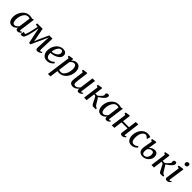

<svg xmlns="http://www.w3.org/2000/svg" viewBox="576 -3044 5535 5535"><g transform="rotate(45 3344.0 -276.0)"><path d="M459 -83Q459 -68 464.5 -61Q470 -54 479 -54Q495 -54 523 -79L537 -53Q526 -35 495.5 -12.5Q465 10 427 10Q396 10 378 -5.5Q360 -21 361 -54L365 -83Q333 -44 290.5 -17Q248 10 199 10Q118 10 78 -47.5Q38 -105 38 -199Q38 -285 76 -370.5Q114 -456 187 -512Q260 -568 358 -568Q381 -568 410 -562.5Q439 -557 463 -550L524 -567L460 -94Q459 -90 459 -83ZM347 -513Q283 -513 238 -466Q193 -419 170.5 -348.5Q148 -278 148 -207Q148 -135 169.5 -95.5Q191 -56 233 -56Q268 -56 303.5 -82.5Q339 -109 364 -143L411 -497Q385 -513 347 -513Z M1294 -53Q1318 -53 1349 -82L1364 -52Q1359 -44 1338.5 -29Q1318 -14 1289.5 -2Q1261 10 1232 10Q1168 10 1167 -54L1179 -355L1188 -508L1121 -356L954 7H898L822 -350L795 -489L762 -319Q729 -151 681 -46Q667 -17 646.5 -4.5Q626 8 584 8Q576 8 559.5 3.5Q543 -1 542 -5L566 -111Q571 -107 600 -100.5Q629 -94 639 -95Q686 -197 738 -460L745 -492L660 -508L665 -558H885L952 -217L966 -125L1000 -217L1154 -558H1287L1272 -108Q1272 -83 1278 -68Q1284 -53 1294 -53Z M1621 11Q1553 11 1508 -19.5Q1463 -50 1442 -99.5Q1421 -149 1421 -206Q1421 -303 1460 -386.5Q1499 -470 1567 -519Q1635 -568 1717 -568Q1789 -568 1825.5 -534Q1862 -500 1862 -444Q1862 -372 1806 -323.5Q1750 -275 1673 -251Q1596 -227 1534 -226Q1530 -155 1557.5 -105Q1585 -55 1645 -55Q1690 -55 1732.5 -76.5Q1775 -98 1810 -135L1833 -96Q1807 -57 1749.5 -23Q1692 11 1621 11ZM1535 -275Q1583 -277 1635.5 -296.5Q1688 -316 1723 -352.5Q1758 -389 1758 -436Q1758 -474 1741 -494Q1724 -514 1693 -514Q1648 -514 1613.5 -477Q1579 -440 1559 -384.5Q1539 -329 1535 -275Z M2269 -568Q2352 -568 2394.5 -511Q2437 -454 2437 -356Q2437 -268 2398 -183Q2359 -98 2286.5 -44Q2214 10 2120 10Q2102 10 2050 1L2015 254H1914L2015 -487L1962 -510L1969 -545L2104 -568L2125 -557L2117 -490Q2143 -523 2182.5 -545.5Q2222 -568 2269 -568ZM2132 -45Q2194 -45 2238 -91.5Q2282 -138 2304 -209Q2326 -280 2326 -353Q2326 -422 2302.5 -461.5Q2279 -501 2237 -501Q2198 -501 2164 -477Q2130 -453 2109 -421L2059 -63Q2087 -45 2132 -45Z M2663 -247Q2653 -165 2653 -137Q2653 -90 2669 -72Q2685 -54 2718 -54Q2754 -54 2792 -79.5Q2830 -105 2857 -141L2913 -563H3017L2953 -90L2952 -79Q2952 -67 2956.5 -60.5Q2961 -54 2968 -54Q2988 -54 3019 -84L3032 -57Q3020 -38 2987 -14.5Q2954 9 2914 9Q2883 9 2867 -7Q2851 -23 2853 -52Q2853 -50 2856 -86L2855 -87Q2775 10 2675 10Q2618 10 2583 -20.5Q2548 -51 2547 -121Q2547 -168 2566 -295L2592 -481L2539 -510L2546 -548L2682 -567L2703 -556L2669 -291Z M3467 -408Q3478 -420 3487 -435Q3496 -450 3498 -463Q3498 -470 3494 -482.5Q3490 -495 3490 -507Q3490 -533 3510 -548.5Q3530 -564 3558 -564Q3580 -564 3594 -551.5Q3608 -539 3608 -515Q3608 -476 3577.5 -437.5Q3547 -399 3508 -368Q3469 -337 3406 -294Q3422 -275 3443 -239.5Q3464 -204 3468 -197Q3505 -132 3530.5 -95.5Q3556 -59 3577 -55L3612 -39L3608 0H3502Q3473 0 3449 -36.5Q3425 -73 3393 -143Q3364 -207 3344.5 -238Q3325 -269 3302 -269H3272L3237 0H3134L3198 -481L3148 -506L3156 -544L3286 -567L3310 -554L3278 -312H3364Q3395 -335 3418 -356.5Q3441 -378 3467 -408Z M4085 -83Q4085 -68 4090.5 -61Q4096 -54 4105 -54Q4121 -54 4149 -79L4163 -53Q4152 -35 4121.5 -12.5Q4091 10 4053 10Q4022 10 4004 -5.5Q3986 -21 3987 -54L3991 -83Q3959 -44 3916.5 -17Q3874 10 3825 10Q3744 10 3704 -47.5Q3664 -105 3664 -199Q3664 -285 3702 -370.5Q3740 -456 3813 -512Q3886 -568 3984 -568Q4007 -568 4036 -562.5Q4065 -557 4089 -550L4150 -567L4086 -94Q4085 -90 4085 -83ZM3973 -513Q3909 -513 3864 -466Q3819 -419 3796.5 -348.5Q3774 -278 3774 -207Q3774 -135 3795.5 -95.5Q3817 -56 3859 -56Q3894 -56 3929.5 -82.5Q3965 -109 3990 -143L4037 -497Q4011 -513 3973 -513Z M4726 -79Q4726 -67 4730.5 -60.5Q4735 -54 4741 -54Q4760 -54 4788 -78L4801 -51Q4795 -42 4779 -27.5Q4763 -13 4738.5 -1.5Q4714 10 4687 10Q4655 10 4635.5 -4Q4616 -18 4616 -45L4617 -56L4645 -258H4401L4366 0H4263L4328 -481L4278 -506L4286 -544L4415 -567L4440 -554L4408 -313H4652L4684 -558H4786L4727 -89Z M5151 -503Q5105 -503 5068 -468Q5031 -433 5010 -371Q4989 -309 4989 -229Q4989 -59 5095 -59Q5137 -59 5167 -74Q5197 -89 5231 -120L5252 -82Q5227 -48 5177 -19Q5127 10 5060 10Q4975 10 4927 -49.5Q4879 -109 4879 -216Q4879 -298 4913.5 -379.5Q4948 -461 5015.5 -514.5Q5083 -568 5175 -568Q5204 -568 5236 -562Q5268 -556 5289 -546L5261 -441L5241 -446Q5184 -503 5151 -503Z M5646 -376Q5779 -376 5779 -222Q5779 -165 5745.5 -111Q5712 -57 5653.5 -23Q5595 11 5525 11Q5449 11 5403 -32Q5357 -75 5357 -160Q5357 -195 5366 -238L5409 -483L5361 -507L5367 -545L5498 -568L5520 -557L5478 -295Q5503 -324 5547.5 -350Q5592 -376 5646 -376ZM5467 -228Q5458 -174 5458 -140Q5458 -90 5479 -65Q5500 -40 5535 -40Q5577 -40 5609 -65Q5641 -90 5657.5 -129Q5674 -168 5674 -208Q5674 -254 5656.5 -281Q5639 -308 5593 -308Q5559 -308 5522 -284Q5485 -260 5467 -228Z M6213 -408Q6224 -420 6233 -435Q6242 -450 6244 -463Q6244 -470 6240 -482.5Q6236 -495 6236 -507Q6236 -533 6256 -548.5Q6276 -564 6304 -564Q6326 -564 6340 -551.5Q6354 -539 6354 -515Q6354 -476 6323.5 -437.5Q6293 -399 6254 -368Q6215 -337 6152 -294Q6168 -275 6189 -239.5Q6210 -204 6214 -197Q6251 -132 6276.5 -95.5Q6302 -59 6323 -55L6358 -39L6354 0H6248Q6219 0 6195 -36.5Q6171 -73 6139 -143Q6110 -207 6090.5 -238Q6071 -269 6048 -269H6018L5983 0H5880L5944 -481L5894 -506L5902 -544L6032 -567L6056 -554L6024 -312H6110Q6141 -335 6164 -356.5Q6187 -378 6213 -408Z M6553 -79Q6553 -67 6557.5 -60.5Q6562 -54 6569 -54Q6580 -54 6591.5 -60.5Q6603 -67 6620 -83L6633 -57Q6618 -36 6587 -13Q6556 10 6514 10Q6479 10 6460.5 -6Q6442 -22 6445 -53Q6450 -97 6471 -242Q6499 -436 6505 -485L6443 -509L6450 -544L6598 -567L6621 -556L6554 -89ZM6525 -731Q6525 -762 6546.5 -784Q6568 -806 6597 -806Q6624 -806 6639 -789.5Q6654 -773 6654 -749Q6653 -717 6633 -695Q6613 -673 6581 -673Q6558 -673 6541.5 -690Q6525 -707 6525 -731Z"/></g></svg>

Font: Koeln Type Serif
Style: Italic
Weight: 400
Italic angle: -8°
Designer: Eben Sorkin
Foundry: Eben Sorkin
Version: Version 2.002